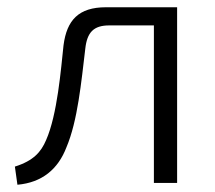

<svg xmlns="http://www.w3.org/2000/svg" viewBox="-20 -504 593 529"><path d="M468 -484H272C197 -484 164 -449 155 -379C148 -314 138 -188 107 -118C93 -85 72 -61 21 -45L28 5C96 -1 140 -38 163 -98C194 -171 204 -278 215 -370C220 -415 238 -434 281 -434H404V0H468Z"/></svg>

Font: SnT
Style: Regular
Weight: 300
Designer: Natanael Gama
Version: Version 1.001;PS 001.001;hotconv 1.0.70;makeotf.lib2.5.58329